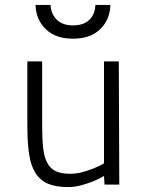

<svg xmlns="http://www.w3.org/2000/svg" viewBox="-20 -749 598 779"><path d="M462 -500 464 0H404L402 -35Q380 -22 355 -12Q334 -4 308.5 3Q283 10 257 10Q207 10 175 -3.5Q143 -17 124 -47Q105 -77 98 -124Q91 -171 91 -239V-500H151V-241Q151 -187 155 -149.5Q159 -112 171.5 -88.5Q184 -65 206 -54.5Q228 -44 264 -44Q290 -44 314 -50.5Q338 -57 358 -65Q381 -74 402 -86V-500ZM185 -729Q187 -692 210.5 -669Q234 -646 276 -646Q320 -646 343 -669Q366 -692 367 -729H428Q426 -669 386.5 -630.5Q347 -592 276 -592Q206 -592 166 -630.5Q126 -669 124 -729Z"/></svg>

Font: Panefresco 250wt
Style: Regular
Weight: 300
Version: Version 1.000